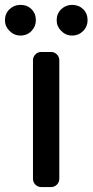

<svg xmlns="http://www.w3.org/2000/svg" viewBox="-62 -756 374 776"><path d="M20.5 -612.3Q-4.9 -612.3 -23.4 -630.9Q-42 -649.4 -42 -673.8Q-42 -701.2 -23.4 -718.8Q-4.9 -736.3 20.5 -736.3Q47.9 -736.3 65.4 -718.8Q83 -701.2 83 -673.8Q83 -649.4 65.4 -630.9Q47.9 -612.3 20.5 -612.3ZM229.5 -612.3Q204.1 -612.3 185.5 -630.9Q167 -649.4 167 -673.8Q167 -701.2 185.5 -718.8Q204.1 -736.3 229.5 -736.3Q255.9 -736.3 274.4 -718.8Q292 -701.2 292 -673.8Q292 -649.4 274.4 -630.9Q255.9 -612.3 229.5 -612.3ZM71.3 -33.2V-512.7Q71.3 -526.4 81.1 -536.1Q90.8 -545.9 104.5 -545.9H144.5Q158.2 -545.9 168 -536.1Q177.7 -526.4 177.7 -512.7V-33.2Q177.7 -19.5 168 -9.8Q158.2 0 144.5 0H104.5Q90.8 0 81.1 -9.8Q71.3 -19.5 71.3 -33.2Z"/></svg>

Font: DeepSea
Style: Medium
Weight: 500
Designer: Stem
Version: Version 3.019;git-0a5106e0b